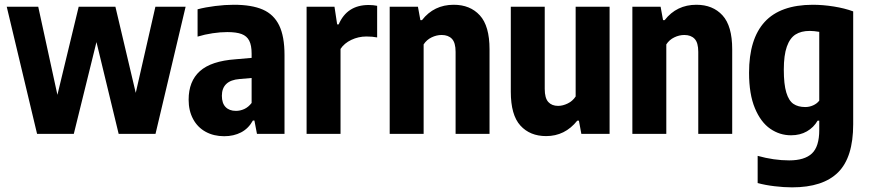

<svg xmlns="http://www.w3.org/2000/svg" viewBox="-20 -576 3740 826"><path d="M648.5 -547H778.5L649 0H490.5L395 -395L297.5 0H139.5L9 -547H144.5L227 -168L318.5 -547H476.5L564 -176.5Z M1204 -339V0H1085.5L1074.5 -57.5H1068Q1049 -23 1017.2 -6.5Q985.5 10 944.5 10Q899.5 10 864.8 -9Q830 -28 810.8 -63.8Q791.5 -99.5 791.5 -147Q791.5 -226.5 840 -270Q888.5 -313.5 993.5 -321L1062.5 -327V-345.5Q1062.5 -381 1052.2 -401Q1042 -421 1019.5 -429.5Q997 -438 958 -438Q928.5 -438 894.8 -433Q861 -428 830 -418.5V-536Q864 -545 906 -550.2Q948 -555.5 986 -555.5Q1063 -555.5 1110.5 -534.8Q1158 -514 1181 -466.8Q1204 -419.5 1204 -339ZM1062.5 -133V-240.5L1010.5 -236Q972.5 -233 953.5 -214.8Q934.5 -196.5 934.5 -164Q934.5 -132 950.5 -115.5Q966.5 -99 995 -99Q1013.5 -99 1031 -107Q1048.5 -115 1062.5 -133Z M1299 -547H1419L1430.5 -471H1437Q1473 -554.5 1566 -554.5Q1586 -554.5 1602.5 -551V-415Q1582.5 -419 1556.5 -419Q1522 -419 1491.5 -404.5Q1461 -390 1445 -365.5V0H1299Z M1656.5 -547H1778L1788.5 -489.5H1795.5Q1847 -555.5 1932 -555.5Q2002.5 -555.5 2044.2 -510Q2086 -464.5 2086 -364V0H1940V-353Q1940 -392.5 1924.2 -409Q1908.5 -425.5 1880 -425.5Q1858 -425.5 1836.8 -415.2Q1815.5 -405 1802.5 -385V0H1656.5Z M2177.5 -181.5V-547H2323.5V-193.5Q2323.5 -154 2338.8 -137.2Q2354 -120.5 2381 -120.5Q2401 -120.5 2422.2 -130.8Q2443.5 -141 2456.5 -161V-547H2602.5V0H2481L2470.5 -57H2463.5Q2410.5 9.5 2329.5 9.5Q2260 9.5 2218.8 -35.8Q2177.5 -81 2177.5 -181.5Z M2700.5 -547H2822L2832.5 -489.5H2839.5Q2891 -555.5 2976 -555.5Q3046.5 -555.5 3088.2 -510Q3130 -464.5 3130 -364V0H2984V-353Q2984 -392.5 2968.2 -409Q2952.5 -425.5 2924 -425.5Q2902 -425.5 2880.8 -415.2Q2859.5 -405 2846.5 -385V0H2700.5Z M3239.5 211.5V94.5Q3309.5 114 3375 114Q3441.5 114 3473 84.2Q3504.5 54.5 3504.5 -16.5V-57H3497.5Q3480.5 -27.5 3451.2 -10.8Q3422 6 3383 6Q3334.5 6 3293.8 -22Q3253 -50 3227.8 -110.2Q3202.5 -170.5 3202.5 -263Q3202.5 -408.5 3269.8 -481.8Q3337 -555 3476 -555.5Q3520.5 -555.5 3567.2 -548Q3614 -540.5 3650.5 -527V-41.5Q3650.5 101 3585.5 165.5Q3520.5 230 3387.5 230Q3352.5 230 3312.5 225.2Q3272.5 220.5 3239.5 211.5ZM3504.5 -143V-439Q3481.5 -443 3463.5 -443Q3426.5 -443 3402.2 -427.5Q3378 -412 3365 -375.2Q3352 -338.5 3352 -276.5Q3352 -213 3362.8 -177.8Q3373.5 -142.5 3393.5 -129Q3413.5 -115.5 3444.5 -115.5Q3462 -115.5 3478.2 -122.8Q3494.5 -130 3504.5 -143Z"/></svg>

Font: Encode Sans Condensed
Style: Bold
Weight: 700
Width: 3
Designer: Multiple Designers
Foundry: Impallari Type
Version: Version 2.000